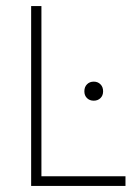

<svg xmlns="http://www.w3.org/2000/svg" viewBox="-20 -615 438 635"><path d="M83 0V-595H117V-32H395V0ZM290 -282Q276.5 -282 267.8 -290.5Q259 -299 259 -313Q259 -327.5 267.8 -336.2Q276.5 -345 290 -345Q303.5 -345 312.2 -336.2Q321 -327.5 321 -313Q321 -299 312.2 -290.5Q303.5 -282 290 -282Z"/></svg>

Font: Encode Sans SC Condensed Thin
Style: Regular
Weight: 100
Width: 3
Designer: Multiple Designers
Foundry: Impallari Type
Version: Version 3.002